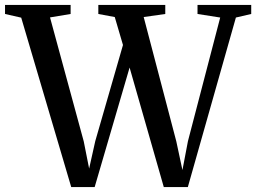

<svg xmlns="http://www.w3.org/2000/svg" viewBox="-40 -763 1044 783"><path d="M-19.5 -706V-743H248V-706L164 -692L301.5 -186.5L323.5 -75.5L348.5 -187.5L461.5 -579.5L428 -693.5L361 -706V-743H634V-706L546 -693.5L679 -186.5L704 -69.5L726.5 -187.5L858 -691.5L765.5 -706V-743H984.5V-706L922 -691.5L726 0H628L488.5 -487.5L346 0H250.5L46.5 -691Z"/></svg>

Font: Merriweather 72pt Medium
Style: Regular
Weight: 500
Version: Version 2.100